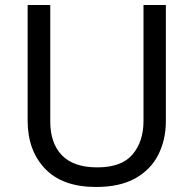

<svg xmlns="http://www.w3.org/2000/svg" viewBox="-20 -734 771 764"><path d="M640 -252Q640 -178 610 -118.5Q580 -59 518.5 -24.5Q457 10 362 10Q229 10 159.5 -62.5Q90 -135 90 -254V-714H180V-251Q180 -164 226.5 -116Q273 -68 367 -68Q464 -68 507.5 -119.5Q551 -171 551 -252V-714H640Z"/></svg>

Font: Noto Sans Cham
Style: Regular
Weight: 400
Designer: Monotype Design Team
Foundry: Monotype Imaging Inc.
Version: Version 2.002